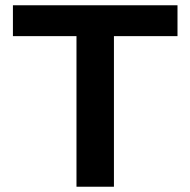

<svg xmlns="http://www.w3.org/2000/svg" viewBox="-20 -708 722 728"><path d="M270 0V-571H29V-688H653V-571H412V0Z"/></svg>

Font: Saira Expanded SemiBold
Style: Regular
Weight: 600
Width: 7
Designer: Hector Gatti with collaboration of the Omnibus-Type team
Foundry: Omnibus-Type
Version: Version 1.100; ttfautohint (v1.8.3)